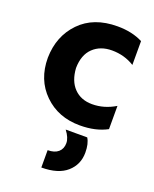

<svg xmlns="http://www.w3.org/2000/svg" viewBox="-145 -597 760 947"><g transform="rotate(20 234.5 -123.5)"><path d="M439 -24Q380 8 297 8Q183 8 109 -64.5Q35 -137 35 -252Q37 -366 109 -440.5Q181 -515 306 -515Q383 -515 439 -486V-361Q386 -394 321 -394Q260 -394 222 -357.5Q184 -321 183 -252Q187 -185 223 -148Q259 -111 318 -111Q381 -111 439 -146ZM369 125Q369 188 323.5 228Q278 268 190 268V177Q226 177 245.5 160Q265 143 265 113Q265 85 239 51H352Q369 78 369 125Z"/></g></svg>

Font: Hind Guntur
Style: Bold
Weight: 700
Designer: Manushi Parikh, Hitesh Malaviya
Foundry: Indian Type Foundry
Version: Version 1.002;PS 1.0;hotconv 1.0.86;makeotf.lib2.5.63406; tt